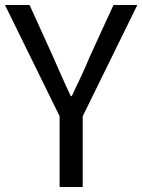

<svg xmlns="http://www.w3.org/2000/svg" viewBox="-21 -753 573 773"><path d="M219 -285 -1 -733H98L192 -526Q210 -485 227 -446.5Q244 -408 264 -366H268Q288 -408 306 -446.5Q324 -485 341 -526L436 -733H532L312 -285V0H219Z"/></svg>

Font: SpoqaHanSansJP-Regular
Style: Regular
Weight: 400
Designer: [Source Han Sans]
Ryoko NISHIZUKA  (kana & ideographs); Paul D. Hunt (Latin, Greek & Cyrillic); Wenlong ZHANG  (bopomofo
Foundry: Spoqa (http://bi.spoqa.com)
Version: Version 1.002.20150607